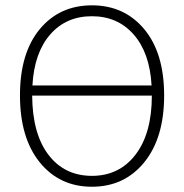

<svg xmlns="http://www.w3.org/2000/svg" viewBox="-20 -691 692 723"><path d="M551.8 -331.1H101.1Q102.1 -187 162.6 -107.9Q223.1 -28.8 326.2 -28.8Q429.2 -28.8 490.5 -108.9Q551.8 -189 551.8 -331.1ZM102.1 -369.1H550.8Q543.9 -492.2 483.4 -561Q422.9 -629.9 325.9 -629.9Q229 -629.9 168.9 -561Q108.9 -492.2 102.1 -369.1ZM523.2 -79.8Q448.2 12.2 326.2 12.2Q204.1 12.2 129.6 -79.8Q55.2 -171.9 55.2 -331.5Q55.2 -491.2 129.6 -581.1Q204.1 -670.9 326.2 -670.9Q448.2 -670.9 523.2 -581.1Q598.1 -491.2 598.1 -331.5Q598.1 -171.9 523.2 -79.8Z"/></svg>

Font: SourceSansPro-Light
Style: Regular
Weight: 300
Designer: Paul D. Hunt
Foundry: Adobe Systems Incorporated
Version: Version 2.020;PS 2.0;hotconv 1.0.86;makeotf.lib2.5.63406